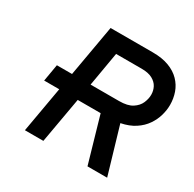

<svg xmlns="http://www.w3.org/2000/svg" viewBox="-154 -861 1032 1023"><g transform="rotate(30 362.0 -350.0)"><path d="M78 -280.5 96 -385H382L364 -280.5ZM121.5 0 244.5 -700H504Q562.5 -700 604 -684.2Q645.5 -668.5 672.2 -641Q699 -613.5 711.5 -578Q724 -542.5 724 -503Q724 -471.5 714.5 -438Q705 -404.5 684 -373.8Q663 -343 628.2 -320Q593.5 -297 543 -287L627.5 0H506.5L425.5 -280.5H284.5L235 0ZM303 -385.5H478Q530.5 -385.5 559 -404Q587.5 -422.5 598.8 -449Q610 -475.5 610 -500Q610 -525 598.8 -546.5Q587.5 -568 562.5 -581.5Q537.5 -595 496.5 -595H339Z"/></g></svg>

Font: Overpass SemiBold
Style: Italic
Weight: 600
Italic angle: -10°
Designer: Delve Withrington, Dave Bailey, Thomas Jockin
Foundry: Delve Fonts LLC
Version: Version 4.000